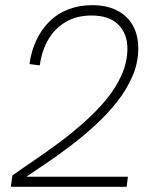

<svg xmlns="http://www.w3.org/2000/svg" viewBox="-20 -723 600 743"><path d="M22 0 28 -44Q63 -69 109.5 -100.5Q156 -132 206 -169Q256 -206 303.5 -248Q351 -290 389.5 -336Q428 -382 450.5 -432.5Q473 -483 473 -535Q473 -593 437.5 -628Q402 -663 334 -663Q278 -663 236 -639Q194 -615 168 -572Q142 -529 134 -470L94 -475Q101 -526 121 -568Q141 -610 172 -640.5Q203 -671 245 -687Q287 -703 337 -703Q392 -703 432 -683Q472 -663 493.5 -625.5Q515 -588 515 -536Q515 -480 492.5 -428Q470 -376 433 -329Q396 -282 348.5 -238.5Q301 -195 251.5 -157.5Q202 -120 154.5 -88Q107 -56 70 -31L71 -39H475L470 0Z"/></svg>

Font: Hanken Grotesk ExtraLight
Style: Italic
Weight: 250
Italic angle: -8°
Designer: Alfredo Marco Pradil
Foundry: Hanken Design Co.
Version: Version 3.013